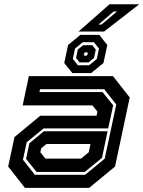

<svg xmlns="http://www.w3.org/2000/svg" viewBox="-20 -908 693 928"><path d="M100.5 0 19.5 -103 50 -245.5 174.5 -348.5H446.5L451 -368L427 -398.5H89.5L119.5 -540H526L607 -437L536 -103L411 0ZM156.5 -77 106 -140 122 -215.5 192 -273.5H500L473 -145L389.5 -77ZM148.5 -63H391.5L486 -141L542 -403L483.5 -477H173.5L170.5 -463H475.5L527 -399L503 -287.5H191L109 -220.5L91 -136ZM199.5 -141.5H372L409 -172L417.5 -212H204.5L179 -191L175 -172ZM329.5 -555 290.5 -603.5 309 -690.5 368.5 -739.5H460L498.5 -690.5L480 -603.5L421 -555ZM356.5 -592.5H410.5L448 -623L458.5 -673L434 -704H380L342.5 -673L332 -623ZM364.5 -606.5 347.5 -628 356 -668.5 382 -689.5H426L443 -668.5L434.5 -628L408.5 -606.5ZM388.5 -638.5H397L402.5 -643.5L404.5 -651L401 -655.5H392.5L387 -651L385 -643.5ZM359.5 -755.5 509.5 -887.5H653L483 -755.5ZM456 -789.5H471L545.5 -852.5H529.5Z"/></svg>

Font: Tourney Thin
Style: Bold Italic
Weight: 700
Italic angle: -12°
Version: Version 1.015